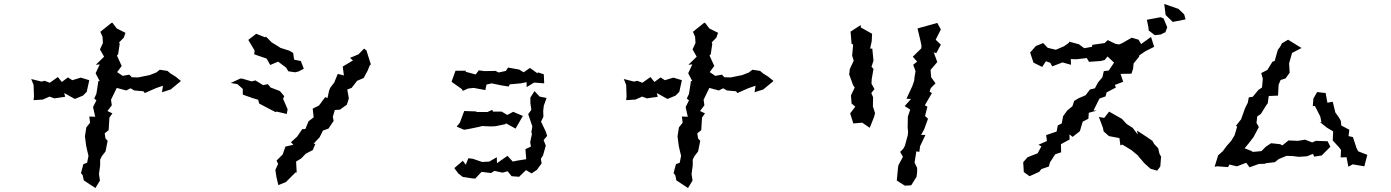

<svg xmlns="http://www.w3.org/2000/svg" viewBox="-20 -881 7040 972"><path d="M544 -765 488 -720 499 -695 501 -663 486 -631 507 -594 465 -553 485 -555 464 -510 485 -470 478 -471 468 -406 457 -382 468 -373 451 -339 462 -290 432 -291 436 -260 417 -236 410 -191 416 -144 421 -121 428 -92 421 -57 402 -50 390 -5 399 7 404 32 463 71 486 33 481 0 487 -43V-73L496 -91L514 -114L525 -168L514 -180L510 -206L530 -222L534 -286L549 -307L524 -319L546 -348L542 -376L571 -436L619 -423L641 -434L660 -423L706 -419L713 -410L770 -435L805 -447L800 -414L844 -428L896 -471L869 -493L842 -510L828 -522L789 -528L771 -514L738 -501L679 -489L647 -490L635 -503L601 -497L573 -516L596 -547L572 -600L578 -606L586 -659L583 -666L607 -691L615 -715L571 -737L549 -766ZM138 -481 150 -451 152 -393 150 -374 197 -377 231 -392 255 -383 310 -391 305 -410 359 -380 400 -397 419 -416 432 -475 389 -488 346 -475 324 -489 293 -466 273 -491 232 -462 206 -472 190 -468Z M1322 -692 1277 -710 1237 -679 1269 -625 1267 -606 1328 -585 1330 -584 1348 -552 1388 -569 1428 -539 1440 -520 1474 -515 1491 -519 1518 -533 1503 -572 1469 -579 1464 -613 1446 -624 1399 -639 1392 -644 1356 -666 1326 -696ZM1148 -461 1182 -455 1209 -431V-402L1260 -384L1287 -376L1292 -357L1341 -331L1374 -314L1381 -316L1432 -304L1436 -328L1413 -381L1419 -394L1397 -420L1350 -438L1336 -455L1312 -450L1273 -474L1254 -469L1206 -483H1196ZM1374 -21 1379 13 1389 56 1427 41 1476 -8H1482L1479 -63L1505 -79L1528 -103L1563 -121L1577 -153H1567L1598 -186L1615 -220L1643 -230L1669 -269L1665 -290L1675 -324L1701 -326L1736 -351L1746 -383L1738 -428L1760 -436L1788 -472L1821 -486L1841 -523L1854 -555L1859 -550L1835 -626L1823 -635L1795 -606L1752 -588L1767 -575L1715 -544L1721 -499L1690 -507L1672 -463L1652 -437L1646 -422L1638 -385L1626 -389L1595 -347L1563 -331L1568 -287L1542 -267L1526 -228L1510 -227L1484 -189L1453 -161L1465 -148L1425 -139L1411 -99L1380 -68L1388 -51Z M2286 -523 2266 -467 2318 -430 2323 -421 2350 -433 2378 -436 2437 -425 2443 -453 2469 -459 2517 -449 2555 -443 2561 -454 2616 -459 2646 -465V-440L2684 -463L2735 -459L2733 -505L2702 -515V-509L2663 -537L2631 -515L2608 -529L2552 -539L2541 -522L2504 -514L2489 -522L2432 -521L2404 -525L2388 -504L2336 -518L2340 -523ZM2280 -30 2300 -3 2323 15 2371 22 2386 23 2418 -11 2466 -5 2483 -16 2524 -7 2550 -14 2570 11 2608 14 2643 -20 2671 -3 2698 -21 2722 -54 2718 -77 2729 -94 2743 -144 2732 -172 2750 -193 2742 -217 2719 -265 2731 -290 2730 -320 2733 -346 2747 -385 2712 -392 2686 -420 2665 -387V-359L2670 -325L2654 -303L2675 -241L2670 -212L2673 -203L2664 -161L2668 -139L2640 -126L2644 -75L2599 -68L2576 -63L2549 -92L2496 -55L2495 -85L2457 -63L2421 -61L2374 -77L2351 -80L2338 -47L2323 -67ZM2292 -240 2329 -224 2353 -228 2411 -240 2419 -243 2464 -241 2488 -242 2541 -253 2539 -258 2590 -230 2627 -294 2578 -315 2548 -299 2520 -316H2476L2472 -325L2448 -314H2394L2389 -317L2330 -319L2308 -260Z M3544 -765 3488 -720 3499 -695 3501 -663 3486 -631 3507 -594 3465 -553 3485 -555 3464 -510 3485 -470 3478 -471 3468 -406 3457 -382 3468 -373 3451 -339 3462 -290 3432 -291 3436 -260 3417 -236 3410 -191 3416 -144 3421 -121 3428 -92 3421 -57 3402 -50 3390 -5 3399 7 3404 32 3463 71 3486 33 3481 0 3487 -43V-73L3496 -91L3514 -114L3525 -168L3514 -180L3510 -206L3530 -222L3534 -286L3549 -307L3524 -319L3546 -348L3542 -376L3571 -436L3619 -423L3641 -434L3660 -423L3706 -419L3713 -410L3770 -435L3805 -447L3800 -414L3844 -428L3896 -471L3869 -493L3842 -510L3828 -522L3789 -528L3771 -514L3738 -501L3679 -489L3647 -490L3635 -503L3601 -497L3573 -516L3596 -547L3572 -600L3578 -606L3586 -659L3583 -666L3607 -691L3615 -715L3571 -737L3549 -766ZM3138 -481 3150 -451 3152 -393 3150 -374 3197 -377 3231 -392 3255 -383 3310 -391 3305 -410 3359 -380 3400 -397 3419 -416 3432 -475 3389 -488 3346 -475 3324 -489 3293 -466 3273 -491 3232 -462 3206 -472 3190 -468Z M4725 -765 4625 -737 4639 -678 4645 -650 4644 -636 4601 -594 4623 -569 4603 -553 4615 -521 4610 -492 4608 -472 4599 -446 4569 -381 4592 -380 4560 -344 4588 -326 4576 -291 4575 -234 4577 -217 4576 -198 4561 -143 4553 -128 4537 -112 4551 -87 4528 -44 4526 -31 4520 33 4561 59 4593 57 4620 14 4623 -10V-31L4610 -58L4619 -115L4634 -112L4638 -141L4665 -198H4643L4659 -227L4678 -280L4663 -294L4675 -341L4662 -348L4698 -410L4686 -417L4692 -435L4716 -459L4694 -490L4691 -527L4725 -567L4707 -616L4720 -612L4743 -655L4717 -680L4743 -732ZM4278 -507 4299 -449 4307 -438 4288 -398 4291 -357 4310 -341 4284 -307 4300 -256 4345 -260 4383 -234 4405 -289 4410 -308 4399 -342 4400 -389 4391 -410 4407 -430 4392 -457 4393 -480 4402 -532 4392 -543 4402 -574 4396 -635H4385L4393 -672L4395 -710L4338 -742L4337 -754L4286 -721L4291 -660L4299 -655L4294 -599L4302 -574L4282 -531L4280 -510Z M5917 -770 5982 -783 5975 -808 5946 -836 5874 -861 5881 -805ZM5160 -60 5163 -10 5192 11 5241 -11 5252 -25 5290 -38 5295 -58 5322 -100 5352 -110 5351 -151 5395 -175 5394 -201 5410 -188 5447 -217 5461 -265 5490 -280 5492 -310 5532 -321 5516 -322 5546 -382 5577 -393 5582 -413 5629 -438 5624 -451 5666 -467 5653 -507 5708 -508 5716 -532 5719 -560 5746 -593 5748 -601 5779 -622 5823 -644 5807 -694 5757 -658 5744 -680 5709 -690 5660 -662 5645 -656 5627 -659 5588 -678 5572 -663 5510 -654 5508 -644 5469 -637 5442 -657 5393 -670 5392 -665 5367 -647 5325 -629 5284 -639 5261 -663 5224 -648 5195 -615 5212 -564 5256 -542 5275 -571 5297 -563 5307 -545 5359 -565 5402 -553 5401 -582 5429 -581 5482 -587 5493 -568 5551 -572 5572 -577 5587 -595 5620 -564 5593 -524 5568 -521 5561 -490 5539 -464 5523 -434 5498 -428 5476 -399 5439 -383 5418 -370 5409 -343 5384 -323 5362 -293 5355 -256 5335 -246 5329 -215 5276 -197 5280 -167 5237 -148 5252 -140 5233 -105 5182 -85ZM5543 -289 5564 -233 5567 -216 5594 -192 5647 -182 5652 -145 5662 -149 5708 -121 5744 -91 5743 -90 5774 -54 5804 -27 5838 -17 5854 -38 5858 -88 5850 -102 5843 -131 5823 -152 5814 -168 5782 -190 5736 -220 5740 -200 5714 -234 5684 -253 5660 -279 5595 -316 5570 -284ZM5786 -781 5794 -742 5795 -727 5826 -703 5855 -706 5880 -718 5889 -743 5871 -787 5856 -794Z M6629 -382 6626 -344H6637L6664 -291L6670 -261L6660 -265L6697 -235L6729 -216L6727 -170L6759 -135L6769 -122L6767 -84L6797 -85L6806 -37L6828 -49L6887 -39L6902 -97L6856 -115L6848 -130L6829 -187L6807 -192L6811 -224L6770 -246L6768 -269L6759 -285L6740 -312L6727 -366L6700 -361L6691 -410L6648 -415ZM6129 -37 6143 -39 6197 -35 6204 -48 6242 -39 6289 -57 6306 -34 6353 -51 6388 -52 6383 -54 6434 -60 6454 -76 6493 -92 6523 -91 6556 -87 6597 -90 6627 -102 6633 -88 6671 -94 6715 -138 6701 -166 6641 -168 6623 -160 6587 -174 6551 -168 6503 -170 6472 -145 6461 -151 6415 -156 6388 -138 6366 -116 6322 -112 6315 -117 6281 -130 6306 -161 6326 -187 6353 -238 6341 -259 6345 -292 6363 -304 6391 -349 6398 -358 6403 -395 6450 -397 6453 -452 6463 -476 6488 -484 6509 -513 6506 -560 6514 -588 6521 -613 6569 -638 6546 -652 6501 -680 6470 -662 6460 -643 6449 -629 6433 -572 6422 -569 6396 -527 6365 -511 6373 -482 6369 -438 6351 -426 6322 -391 6302 -388 6297 -361 6283 -333 6263 -277 6237 -244 6243 -240 6230 -196 6213 -168 6190 -142 6170 -115 6147 -95Z"/></svg>

Font: チョークS
Style: Regular
Weight: 400
Designer: [Stick] Fontworks Inc.
Foundry: [Stick] Fontworks Inc.
Version: Version 1.200;FEAKit 1.0